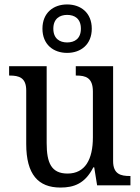

<svg xmlns="http://www.w3.org/2000/svg" viewBox="-20 -834 629 864"><path d="M282 -596C344 -596 393 -634 393 -705C393 -776 344 -814 282 -814C220 -814 171 -776 171 -705C171 -634 220 -596 282 -596ZM282 -643C249 -643 220 -660 220 -705C220 -750 249 -767 282 -767C316 -767 344 -750 344 -705C344 -660 316 -643 282 -643ZM252 10C313 10 363 -8 400 -81H404L417 0H567V-42H564C524 -42 489 -50 489 -109V-536H321V-494H324C365 -494 398 -485 398 -422V-216C398 -118 364 -53 284 -53C211 -53 190 -101 190 -190V-536H21V-494H24C65 -494 98 -485 98 -427V-186C98 -49 152 10 252 10Z"/></svg>

Font: Noto Serif Georgian SemiCondensed
Style: Regular
Weight: 400
Width: 4
Designer: Monotype Design Team, Akaki Razmadze
Foundry: Google LLC
Version: Version 2.003